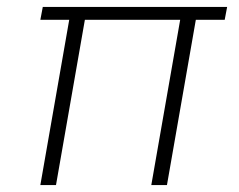

<svg xmlns="http://www.w3.org/2000/svg" viewBox="-20 -532 686 552"><path d="M96 0 179 -475H96L103 -512H633L626 -475H543L460 0H415L498 -475H224L141 0Z"/></svg>

Font: DM Sans 12pt ExtraLight
Style: Italic
Weight: 250
Italic angle: -10°
Version: Version 4.004;gftools[0.9.30]